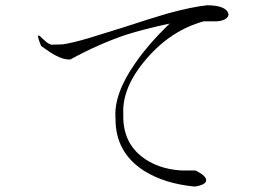

<svg xmlns="http://www.w3.org/2000/svg" viewBox="-20 -719 1040 723"><path d="M214.8 -551.8 173.8 -550.8Q167 -551.8 157.2 -558.6Q152.3 -563.5 140.6 -573.2Q126 -587.9 124 -585Q120.1 -582 134.8 -545.9Q168 -521.5 188.5 -510.7Q220.7 -493.2 245.1 -495.1Q349.6 -552.7 454.1 -587.9Q514.6 -607.4 612.3 -628.9L618.2 -629.9Q538.1 -551.8 490.2 -482.4Q407.2 -364.3 415 -272.5Q414.1 -144.5 523.4 -75.2Q600.6 -27.3 711.9 -16.6Q720.7 -16.6 732.4 -20.5Q746.1 -24.4 752.9 -31.2Q759.8 -40 752.9 -50.8Q744.1 -63.5 715.8 -77.1H662.1Q571.3 -83 511.7 -130.9Q441.4 -187.5 444.3 -288.1Q438.5 -389.6 531.2 -497.1Q623 -604.5 747.1 -638.7H796.9Q821.3 -640.6 833 -650.4Q843.8 -660.2 838.9 -670.9Q834 -683.6 814.5 -691.4Q793 -699.2 760.7 -699.2Q703.1 -693.4 610.4 -668Q555.7 -652.3 442.4 -615.2Q352.5 -586.9 313.5 -575.2Q250 -556.6 214.8 -551.8Z"/></svg>

Font: BatangChe
Style: Regular
Weight: 400
Monospace: yes
Version: Version 2.21